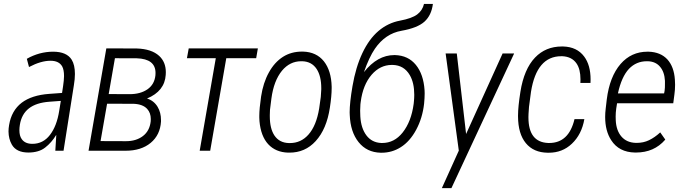

<svg xmlns="http://www.w3.org/2000/svg" viewBox="-20 -778 3539 991"><path d="M285.6 -206.1 293.9 -257.3 234.9 -252.9Q167 -248 129.2 -218.5Q91.3 -189 82.5 -133.8Q80.1 -118.7 80.1 -106Q80.1 -77.1 91.8 -60.5Q108.9 -35.6 147 -35.6Q202.6 -35.6 237.8 -81.5Q273.4 -127.9 285.6 -206.1ZM184.6 -502Q219.2 -511.2 253.9 -511.2Q324.2 -511.2 350.1 -469.7Q366.7 -442.9 366.7 -396Q366.7 -370.1 361.3 -337.9L308.1 -1V0H306.6H266.6H265.6V-1L270.5 -80.6H269.5Q246.1 -42 213.4 -16.6Q196.8 -3.4 174.8 2.9Q152.8 9.3 126.5 9.3Q64.5 9.3 41 -31.7Q24.4 -61 23.9 -99.6Q23.9 -115.2 26.9 -132.3Q39.1 -207 91.8 -247.6Q144 -287.1 234.4 -293.5L300.3 -298.3L305.7 -334Q310.1 -363.3 310.5 -385.3Q310.5 -418 300.8 -435.5Q284.2 -464.4 240.7 -464.4Q191.4 -464.4 130.9 -432.6L129.9 -431.6L129.4 -433.1L118.7 -473.6V-474.6L119.6 -475.1Q149.4 -492.2 184.6 -502Z M541 -292.5 648.9 -292Q705.1 -292 741.2 -317.1Q777.3 -342.3 782.2 -389.2Q782.7 -395.5 782.7 -401.4Q782.7 -474.1 686 -477.1L573.2 -477.5ZM532.7 -242.7 499 -49.8 630.4 -49.3Q683.1 -49.3 717.8 -75.9Q752.4 -102.5 757.8 -151.4Q758.3 -157.7 758.3 -163.6Q758.3 -195.3 739.7 -215.8Q717.3 -240.2 670.4 -242.2ZM437 0 528.8 -528.3 685.5 -527.8Q762.2 -525.4 801.3 -489.7Q835.9 -458 835.9 -405.3Q835.9 -398.4 835.4 -391.6Q830.1 -307.6 738.8 -269.5Q773.9 -258.8 793.5 -226.6Q811 -197.3 811 -158.2Q811 -154.3 811 -150.4Q806.6 -81.1 757.6 -40.5Q708.5 0 628.4 0Z M1302.2 -477.5H1147.9L1064.9 0H1010.7L1093.8 -477.5H944.8L954.1 -528.3H1311Z M1380.9 -270 1373.5 -210.9 1372.6 -184.6Q1372.6 -181.2 1372.6 -177.7Q1372.6 -114.7 1396.5 -78.6Q1421.9 -41 1470.7 -39.6Q1473.6 -39.6 1476.6 -39.6Q1533.2 -39.6 1571.8 -83Q1612.8 -128.9 1627.4 -218.3L1635.7 -277.3L1638.2 -316.4Q1638.2 -319.8 1638.2 -323.2Q1638.2 -385.3 1614.3 -421.9Q1588.9 -460.4 1540 -461.9Q1537.6 -461.9 1534.7 -461.9Q1476.1 -461.9 1435.5 -413.1Q1393.1 -361.3 1380.9 -270ZM1440.9 -484.9Q1483.4 -511.7 1538.6 -511.7Q1541.5 -511.7 1543.9 -511.7Q1613.3 -509.8 1651.9 -461.4Q1689.9 -413.1 1691.9 -330.6Q1691.9 -327.1 1691.9 -323.2Q1691.9 -282.7 1682.6 -222.2Q1666 -111.8 1609.4 -49.8Q1554.7 10.3 1473.1 9.8Q1470.2 9.8 1466.8 9.8Q1402.8 7.8 1364.3 -33.7Q1326.2 -75.2 1319.3 -152.3L1318.4 -170.9Q1318.4 -175.3 1318.4 -180.2Q1318.4 -216.8 1327.6 -279.8Q1338.4 -351.1 1367.7 -403.8Q1396.5 -456.5 1440.9 -484.9Z M2006.8 -442.9Q2003.9 -442.9 2001.5 -442.9Q1941.9 -442.4 1898.4 -392.6Q1853 -339.8 1841.8 -252L1840.3 -240.2Q1838.9 -224.1 1838.9 -207Q1838.9 -192.4 1839.8 -176.8Q1843.3 -116.2 1871.3 -79.1Q1899.4 -42 1947.8 -40Q1950.7 -40 1953.1 -40Q2015.1 -40 2058.1 -93.8Q2103 -150.4 2115.2 -242.2L2116.7 -257.8L2117.7 -272Q2118.2 -280.8 2118.2 -288.6Q2118.2 -350.6 2095.2 -390.1Q2065.4 -441.4 2006.8 -442.9ZM2019 -493.7Q2086.9 -491.7 2126.5 -443.1Q2166 -394.5 2171.4 -312Q2171.9 -304.7 2171.9 -295.9Q2171.9 -272.9 2168.9 -242.2Q2160.6 -168.9 2128.2 -108.4Q2095.7 -47.9 2048.3 -18.1Q2003.4 10.3 1949.7 10.3Q1947.3 10.3 1944.3 10.3Q1873 8.3 1830.8 -44.4Q1788.6 -97.2 1785.2 -184.6Q1784.7 -190.9 1784.7 -198.2Q1784.7 -247.6 1799.3 -333Q1815.9 -430.7 1850.3 -503.7Q1884.8 -576.7 1933.6 -618.2Q1982.4 -659.7 2044.4 -671.4Q2106.4 -683.1 2133.5 -703.6Q2160.6 -724.1 2168.5 -757.8H2214.4Q2207 -699.2 2171.1 -666.5Q2135.3 -633.8 2052 -619.1Q1968.8 -604.5 1915 -526.4Q1885.3 -482.9 1858.4 -405.8Q1928.2 -493.7 2015.1 -493.7Q2017.1 -493.7 2019 -493.7Z M2260.7 192.9 2348.1 -0.5 2280.3 -500.5 2279.8 -502H2281.7H2336.4H2337.4L2337.9 -500.5L2385.7 -86.4L2573.7 -501V-502H2574.7H2631.3H2633.3L2632.8 -500L2310.1 192.9Z M2809.6 -40Q2812.5 -40 2814.9 -40Q2916 -40 2945.3 -163.1H2996.1Q2982.4 -84 2931.6 -36.1Q2882.8 10.3 2812.5 10.3Q2809.6 10.3 2806.6 10.3Q2733.9 9.3 2694.1 -39.1Q2654.3 -87.4 2653.8 -176.3Q2653.8 -179.2 2653.8 -182.6Q2653.8 -226.6 2666 -303.7Q2684.6 -421.4 2741.7 -481Q2796.4 -538.1 2879.9 -538.1Q2883.3 -538.1 2886.7 -538.1Q2958 -536.1 2995.1 -486.3Q3028.3 -441.9 3028.3 -367.7Q3028.3 -358.9 3027.8 -350.1H2975.6Q2976.1 -359.4 2976.1 -368.2Q2976.1 -420.9 2955.6 -450.7Q2931.6 -485.4 2882.8 -487.8Q2879.9 -487.8 2877 -487.8Q2750 -487.8 2720.7 -304.2L2710.4 -226.1L2708 -190.9L2707.5 -175.3Q2707.5 -173.3 2707.5 -171.9Q2707.5 -43.9 2809.6 -40Z M3386.7 -433.6Q3364.3 -460.4 3324.2 -461.9Q3321.3 -461.9 3318.4 -461.9Q3264.2 -461.9 3226.6 -422.9Q3188 -381.8 3169.4 -295.9H3407.7L3410.2 -308.6Q3412.6 -326.2 3412.1 -344.7Q3412.1 -352.5 3412.1 -360.8Q3409.7 -406.7 3386.7 -433.6ZM3413.1 -56.6Q3356 9.3 3262.7 9.3Q3260.3 9.3 3257.3 9.3Q3174.8 7.8 3134.8 -54.2Q3103.5 -102.1 3103.5 -174.3Q3103.5 -195.3 3106.4 -218.3L3111.8 -264.6Q3126.5 -382.3 3183.1 -447.8Q3238.3 -511.2 3321.8 -511.2Q3324.7 -511.2 3327.6 -511.2Q3389.6 -509.3 3424.8 -471.2Q3459 -433.1 3463.4 -366.7Q3464.4 -353.5 3464.4 -340.8Q3464.4 -314.9 3460.9 -290L3455.1 -246.1V-245.1H3453.6H3165L3160.6 -217.3Q3157.7 -196.8 3157.7 -176.3Q3157.7 -167 3158.2 -157.2Q3160.6 -104.5 3187.5 -73.2Q3214.4 -42 3261.7 -40.5Q3264.2 -40.5 3266.1 -40.5Q3301.3 -40.5 3329.6 -54.2Q3359.9 -68.8 3386.7 -93.8L3387.7 -94.7L3388.7 -93.3L3413.1 -58.6L3413.6 -57.6Z"/></svg>

Font: MAUL Condensed Light Italic
Style: Light Italic
Weight: 300
Italic angle: -12°
Designer: MAUL
Version: Version 1.0; 2020; ttfautohint (v1.8.3)